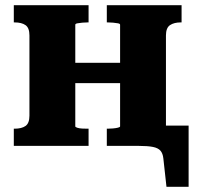

<svg xmlns="http://www.w3.org/2000/svg" viewBox="-20 -560 767 737"><path d="M93 -116V-424Q93 -453 78 -463.5Q63 -474 36 -474H33V-540H320V-474H316Q307 -474 296 -473Q285 -472 277 -470.5Q269 -469 269 -465V-75Q269 -72 277 -69.5Q285 -67 296 -66.5Q307 -66 316 -66H320V0H33V-66H36Q63 -66 78 -76.5Q93 -87 93 -116ZM441 -75V-465Q441 -469 433 -470.5Q425 -472 414 -473Q403 -474 394 -474H390V-540H677V-474H674Q648 -474 632.5 -463.5Q617 -453 617 -424V0H390V-66H394Q403 -66 414 -67Q425 -68 433 -70Q441 -72 441 -75ZM202 -241V-319H512V-241ZM471 0V-78H704V157H619L607 48Q605 29 596 18.5Q587 8 567 4Q547 0 513 0Z"/></svg>

Font: Roboto Serif
Style: Bold
Weight: 700
Designer: Greg Gazdowicz
Foundry: Commercial Type
Version: Version 1.008